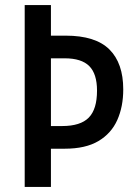

<svg xmlns="http://www.w3.org/2000/svg" viewBox="-20 -734 536 754"><path d="M464 -383Q464 -315 440.5 -262.5Q417 -210 366.5 -180Q316 -150 234 -150H180V0H77V-714H180V-594H238Q355 -594 409.5 -540Q464 -486 464 -383ZM224 -239Q296 -239 328.5 -272Q361 -305 361 -378Q361 -444 330.5 -474.5Q300 -505 234 -505H180V-239Z"/></svg>

Font: Noto Sans Khmer Condensed Medium
Style: Regular
Weight: 500
Width: 3
Designer: Danh Hong and the Monotype Design Team
Foundry: Monotype Imaging Inc.
Version: Version 2.004; ttfautohint (v1.8.4.7-5d5b)